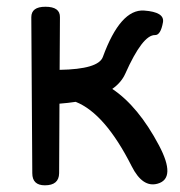

<svg xmlns="http://www.w3.org/2000/svg" viewBox="-20 -537 532 566"><path d="M112.3 9.3Q153.8 9.3 154.3 -26.4Q154.8 -128.9 155.3 -231.4Q181.2 -233.4 203.1 -236.8Q289.6 -202.6 368.2 -46.9Q400.4 17.1 444.8 4.4Q500 -11.2 448.7 -108.4Q387.7 -223.6 311 -274.9Q337.4 -293.5 349.1 -319.3Q400.4 -434.6 437 -433.6Q453.6 -433.1 460.4 -471.2Q465.8 -501.5 404.8 -505.9Q335 -510.7 283.2 -369.1Q270 -333 155.8 -331.1L156.7 -486.3Q157.2 -517.1 113.8 -517.1Q72.3 -517.1 72.3 -486.3L75.2 -26.4Q75.2 9.3 112.3 9.3Z"/></svg>

Font: Comic Relief
Style: Regular
Weight: 400
Designer: Jeff Davis
Foundry: Loudifier
Version: Version 1.200; ttfautohint (v1.8.4.7-5d5b)